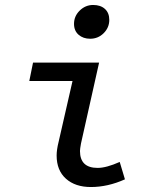

<svg xmlns="http://www.w3.org/2000/svg" viewBox="-20 -741 640 773"><path d="M346 12Q283 12 245.5 -21.5Q208 -55 208 -115Q208 -138 216 -170L272 -415H98L113 -489H379L306 -163Q302 -141 302 -133Q302 -65 373 -65Q408 -65 462 -89L483 -19Q414 12 346 12ZM343 -585Q315 -585 296.5 -601Q278 -617 278 -645Q278 -676 301 -698.5Q324 -721 355 -721Q385 -721 402.5 -705Q420 -689 420 -661Q420 -630 397.5 -607.5Q375 -585 343 -585Z"/></svg>

Font: TypoPRO Source Code Pro
Style: Italic
Weight: 500
Italic angle: -11°
Monospace: yes
Designer: Paul D. Hunt, Teo Tuominen
Foundry: Adobe Systems Incorporated
Version: Version 1.030;PS 1.0;hotconv 1.0.84;makeotf.lib2.5.63406